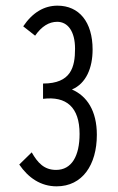

<svg xmlns="http://www.w3.org/2000/svg" viewBox="-20 -647 415 678"><path d="M180 11C271 11 322 -65 322 -171C322 -256 287 -308 234 -331C284 -352 307 -407 307 -472C307 -570 259 -627 183 -627C136 -627 95 -603 62 -554L104 -521C127 -554 153 -570 182 -570C219 -570 245 -537 245 -475C245 -410 231 -352 132 -352V-298C214 -308 261 -269 261 -174C261 -96 233 -47 178 -47C136 -47 113 -72 92 -109L48 -66C80 -19 124 11 180 11Z"/></svg>

Font: Inconsolata Condensed Thin
Style: Regular
Weight: 100
Width: 3
Monospace: yes
Designer: Raph Levien, Cyreal, Brenton Simpson
Foundry: Raph Levien, Cyreal, Google
Version: Version 3.100